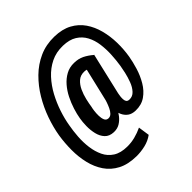

<svg xmlns="http://www.w3.org/2000/svg" viewBox="-242 -849 1228 1228"><g transform="rotate(-45 371.5 -235.5)"><path d="M699.7 -264.2Q692.9 -223.1 678.2 -174.8Q663.6 -126.5 638.2 -83.5Q612.8 -40.5 575 -14.2Q537.1 12.2 484.9 10.7Q453.1 9.8 433.1 -4.6Q413.1 -19 402.3 -42.7Q391.6 -66.4 389.2 -94Q386.7 -121.6 390.1 -147L457 -430.2H549.8L483.9 -147.5Q481.9 -138.7 480.2 -125.5Q478.5 -112.3 479 -99.1Q479.5 -85.9 485.1 -77.1Q490.7 -68.4 505.4 -67.4Q534.7 -65.9 555.2 -87.9Q575.7 -109.9 588.1 -143.1Q600.6 -176.3 607.9 -208.7Q615.2 -241.2 618.2 -261.2Q625 -304.7 627.4 -352.1Q629.9 -399.4 623.8 -445.3Q617.7 -491.2 598.1 -528.1Q578.6 -564.9 542.5 -587.6Q506.3 -610.4 448.7 -611.8Q389.2 -613.3 340.8 -589.6Q292.5 -565.9 254.9 -524.9Q217.3 -483.9 189.9 -432.9Q162.6 -381.8 144.5 -327.6Q126.5 -273.4 118.2 -223.1Q110.4 -181.2 106.9 -132.3Q103.5 -83.5 109.6 -36.6Q115.7 10.3 134.3 49.3Q152.8 88.4 189.5 111.8Q226.1 135.3 284.2 135.7Q319.8 136.2 355 127.2Q390.1 118.2 422.9 102.5L434.1 179.2Q402.3 202.6 361.6 212.2Q320.8 221.7 281.7 221.2Q207.5 220.2 156.5 193.6Q105.5 167 74.7 121.6Q43.9 76.2 30.3 18.8Q16.6 -38.6 16.8 -101.1Q17.1 -163.6 26.4 -223.6Q37.1 -287.6 60.5 -354Q84 -420.4 120.4 -481.2Q156.7 -542 205.6 -590.1Q254.4 -638.2 315.9 -665.8Q377.4 -693.4 451.2 -691.9Q521 -690.4 569.3 -664.3Q617.7 -638.2 647.7 -594.5Q677.7 -550.8 692.1 -495.6Q706.5 -440.4 707.8 -381.1Q709 -321.8 699.7 -264.2ZM302.2 -206.5Q299.3 -196.3 296.6 -175.8Q293.9 -155.3 294.4 -132.8Q294.9 -110.4 301.8 -94.2Q308.6 -78.1 327.1 -77.1Q343.8 -76.7 356 -89.4Q368.2 -102.1 376.7 -120.8Q385.3 -139.6 391.6 -158Q397.9 -176.3 400.9 -187.5L434.1 -136.2Q425.8 -112.3 413.3 -86.7Q400.9 -61 383.3 -38.8Q365.7 -16.6 342.8 -2.9Q319.8 10.7 289.1 9.8Q250 8.3 228.8 -14.6Q207.5 -37.6 199.5 -71.8Q191.4 -106 192.1 -142.6Q192.9 -179.2 197.8 -206.5Q203.1 -239.3 215.3 -277.6Q227.5 -315.9 245.8 -352.5Q264.2 -389.2 289.8 -418.9Q315.4 -448.7 348.4 -466.8Q381.3 -484.9 421.9 -483.9Q460.4 -483.4 490 -468.8Q519.5 -454.1 547.9 -429.7L497.6 -360.4Q484.4 -377 467.8 -387.2Q451.2 -397.5 428.7 -398.4Q394.5 -399.4 372.1 -379.6Q349.6 -359.9 335.4 -329.1Q321.3 -298.3 313.5 -265.1Q305.7 -231.9 302.2 -206.5Z"/></g></svg>

Font: Roboto Condensed
Style: Bold Italic
Weight: 700
Italic angle: -12°
Designer: Christian Robertson
Foundry: Google
Version: Version 3.0